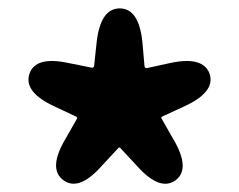

<svg xmlns="http://www.w3.org/2000/svg" viewBox="-20 -840 569 457"><path d="M222 -445Q168 -384 131 -411Q94 -438 135 -508L163 -557Q165 -561 160 -563L109 -587Q36 -621 50 -664Q64 -707 143 -690L198 -679Q203 -678 204 -683L210 -739Q219 -820 265 -820Q311 -820 319 -739L324 -682Q325 -677 330 -678L385 -690Q464 -707 479 -664Q493 -621 419 -587L367 -563Q362 -561 365 -557L393 -508Q434 -438 398 -411Q361 -384 307 -444L267 -487Q264 -491 261 -487Z"/></svg>

Font: Resource Han Rounded TW Heavy
Style: Regular
Weight: 900
Designer: Cyano Hao (round all glyphs); Ryoko NISHIZUKA 西塚涼子 (kana, bopomofo & ideographs); Paul D. Hunt (Latin, Greek & Cyrillic)
Foundry: Cyano Hao
Version: 0.990